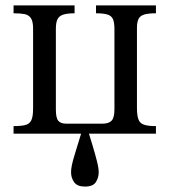

<svg xmlns="http://www.w3.org/2000/svg" viewBox="-20 -493 627 708"><path d="M293 195Q265 195 253.5 179Q242 163 242 142Q242 131 245 116Q248 101 256.5 73.5Q265 46 279 0H30V-28Q58 -28 73.5 -32Q89 -36 95.5 -49.5Q102 -63 102 -93V-388Q102 -414 94 -426Q86 -438 70.5 -441Q55 -444 30 -444V-473H255V-444Q230 -444 214.5 -439.5Q199 -435 192.5 -423Q186 -411 186 -386V-89Q186 -58 195 -47.5Q204 -37 224 -37H358Q381 -37 391.5 -48Q402 -59 402 -90V-385Q402 -410 396.5 -422.5Q391 -435 376 -439.5Q361 -444 334 -444V-473H555V-444Q527 -444 512 -439.5Q497 -435 491 -423.5Q485 -412 485 -389V-96Q485 -69 490 -54Q495 -39 510 -33.5Q525 -28 555 -28V0H308Q323 48 330.5 75Q338 102 341 116.5Q344 131 344 142Q344 162 333.5 178.5Q323 195 293 195Z"/></svg>

Font: STIX Two Text
Style: Regular
Weight: 400
Designer: Ross Mills, John Hudson & Paul Hanslow, Tiro Typeworks Ltd; with prior portions MicroPress Inc., and Coen Hoffman.
Foundry: Tiro Typeworks Ltd
Version: Version 2.13 b171